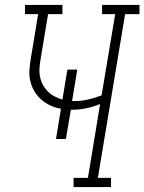

<svg xmlns="http://www.w3.org/2000/svg" viewBox="-20 -755 583 775"><path d="M277 0V-37H335L384 -335Q357 -324 328.5 -318Q300 -312 271 -312Q269 -312 268 -312Q267 -312 266 -312L246 -194H206L226 -316Q203 -320 182.5 -329.5Q162 -339 145.5 -354Q129 -369 118 -388Q107 -407 102 -429.5Q97 -452 99 -475.5Q101 -499 105 -523L134 -698H81V-735H232V-698H174L144 -517Q141 -499 139.5 -481Q138 -463 141.5 -445.5Q145 -428 153 -413Q161 -398 173 -386Q185 -374 200 -366Q215 -358 232 -353L252 -474H292L271 -348Q274 -347 276.5 -347Q279 -347 281 -347Q309 -347 336.5 -353.5Q364 -360 390 -370L445 -698H392V-735H543V-698H485L375 -37H428V0Z"/></svg>

Font: Iosevka Slab Extralight
Style: Italic
Weight: 200
Italic angle: -9°
Monospace: yes
Designer: Belleve Invis
Foundry: Belleve Invis
Version: Version 11.1.1; ttfautohint (v1.8.3)